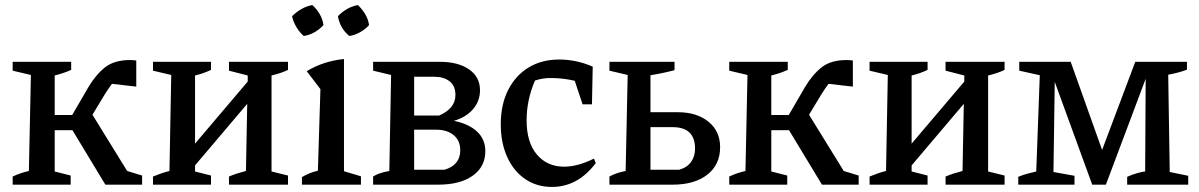

<svg xmlns="http://www.w3.org/2000/svg" viewBox="-20 -729 4735 758"><path d="M30 0V-32Q59 -46 94 -54L102 -433L30 -450V-485H261V-453Q232 -440 196 -431V-275H265L329 -385Q358 -434 394.5 -463Q431 -492 494 -492Q505 -492 518 -490V-387L422 -398Q415 -389 408 -378.5Q401 -368 394 -357L345 -276L482 -54L541 -36V0H396L266 -215H196V-52L259 -36V0Z M584 0V-32Q599 -38 614 -43.5Q629 -49 649 -54L656 -433L584 -450V-485H813V-453Q798 -446 782.5 -440.5Q767 -435 750 -431V-162L958 -407V-431L884 -450V-485H1117V-453Q1090 -440 1052 -431V-52L1117 -36V0H884V-32Q900 -39 917.5 -44.5Q935 -50 951 -54L956 -319L750 -76V-52L813 -36V0Z M1172 0V-30Q1186 -38 1201.5 -44.5Q1217 -51 1235 -55L1245 -377L1191 -448Q1224 -468 1261 -480Q1298 -492 1338 -496V-53L1405 -33V0ZM1213 -709Q1230 -694 1242 -673.5Q1254 -653 1257 -630Q1243 -614 1222 -602Q1201 -590 1179 -587Q1163 -601 1150.5 -621.5Q1138 -642 1133 -665Q1149 -681 1169.5 -693Q1190 -705 1213 -709ZM1393 -709Q1409 -694 1421.5 -673.5Q1434 -653 1437 -630Q1423 -614 1402 -602Q1381 -590 1359 -587Q1323 -616 1314 -665Q1329 -681 1349.5 -693Q1370 -705 1393 -709Z M1453 0V-32Q1473 -46 1517 -54L1524 -433L1453 -450V-485H1716Q1789 -485 1832 -455Q1875 -425 1875 -373Q1875 -330 1847.5 -298Q1820 -266 1772 -252Q1831 -240 1863.5 -209.5Q1896 -179 1896 -132Q1896 -71 1846.5 -35.5Q1797 0 1710 0ZM1694 -426H1615V-273H1714Q1778 -301 1778 -354Q1778 -390 1755 -408Q1732 -426 1694 -426ZM1702 -217H1615V-59H1735Q1797 -77 1797 -136Q1797 -174 1771 -195.5Q1745 -217 1702 -217Z M2159 9Q2099 9 2053.5 -22Q2008 -53 1982.5 -109Q1957 -165 1957 -238Q1957 -317 1986.5 -374.5Q2016 -432 2067.5 -463Q2119 -494 2188 -494Q2255 -494 2320 -466L2317 -317H2280L2249 -410Q2203 -421 2153 -421Q2122 -421 2092 -411Q2059 -334 2059 -254Q2059 -167 2099.5 -119Q2140 -71 2207 -71Q2261 -71 2325 -103L2332 -85Q2261 9 2159 9Z M2386 0V-32Q2410 -46 2450 -54L2458 -433L2386 -450V-485H2643V-452Q2598 -440 2548 -432V-286H2656Q2731 -286 2777 -248.5Q2823 -211 2823 -148Q2823 -79 2772.5 -39.5Q2722 0 2636 0ZM2548 -59H2662Q2693 -68 2708.5 -90Q2724 -112 2724 -142Q2724 -227 2636 -227H2548Z M2859 0V-32Q2888 -46 2923 -54L2931 -433L2859 -450V-485H3090V-453Q3061 -440 3025 -431V-275H3094L3158 -385Q3187 -434 3223.5 -463Q3260 -492 3323 -492Q3334 -492 3347 -490V-387L3251 -398Q3244 -389 3237 -378.5Q3230 -368 3223 -357L3174 -276L3311 -54L3370 -36V0H3225L3095 -215H3025V-52L3088 -36V0Z M3413 0V-32Q3428 -38 3443 -43.5Q3458 -49 3478 -54L3485 -433L3413 -450V-485H3642V-453Q3627 -446 3611.5 -440.5Q3596 -435 3579 -431V-162L3787 -407V-431L3713 -450V-485H3946V-453Q3919 -440 3881 -431V-52L3946 -36V0H3713V-32Q3729 -39 3746.5 -44.5Q3764 -50 3780 -54L3785 -319L3579 -76V-52L3642 -36V0Z M4598 -50 4671 -35V0H4430V-31Q4448 -39 4468 -45Q4488 -51 4501 -52L4503 -418L4346 0H4292L4144 -406L4139 -50L4222 -35V0H4000V-31Q4017 -38 4035 -43Q4053 -48 4071 -52L4085 -432L4004 -450V-485H4207L4331 -137L4462 -485H4666V-454Q4635 -442 4592 -434Z"/></svg>

Font: Piazzolla Medium
Style: Regular
Weight: 500
Designer: Juan Pablo del Peral
Foundry: Huerta Tipografica
Version: Version 1.330